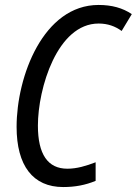

<svg xmlns="http://www.w3.org/2000/svg" viewBox="-20 -745 552 775"><path d="M235 10C283 10 325 2 366 -15V-90C327 -75 290 -64 252 -64C173 -64 133 -122 133 -238C133 -388 211 -650 378 -650C415 -650 445 -639 471 -620L512 -688C475 -713 431 -725 378 -725C155 -725 47 -437 47 -233C47 -76 113 10 235 10Z"/></svg>

Font: Noto Sans Condensed
Style: Italic
Weight: 400
Width: 3
Italic angle: -12°
Designer: Monotype Design Team
Foundry: Monotype Imaging Inc.
Version: Version 2.013